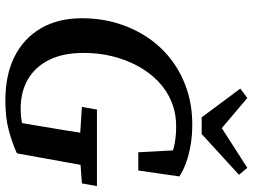

<svg xmlns="http://www.w3.org/2000/svg" viewBox="-133 -792 941 715"><g transform="rotate(90 337.5 -434.5)"><path d="M48 -269Q48 -340 67 -402Q86 -464 120.5 -515Q155 -566 204 -603Q253 -640 313.5 -660Q374 -680 443 -680Q484 -680 519.5 -674Q555 -668 584.5 -657.5Q614 -647 637 -632L615 -479H547L539 -628L594 -583Q568 -601 532.5 -610.5Q497 -620 451 -620Q401 -620 358.5 -602.5Q316 -585 282.5 -552.5Q249 -520 225.5 -476.5Q202 -433 189.5 -382Q177 -331 177 -276Q177 -200 202.5 -148Q228 -96 274.5 -68.5Q321 -41 384 -41Q418 -41 445 -47.5Q472 -54 502 -64L434 -21L446 -91Q456 -149 465.5 -208Q475 -267 484 -325H605L551 -27Q514 -10 466.5 3Q419 16 354 16Q258 16 190 -18.5Q122 -53 85 -117Q48 -181 48 -269ZM378 -269 388 -325H673L663 -269L553 -261H502ZM345 -885 483 -768H423L605 -885L631 -854L479 -715H417L310 -859Z"/></g></svg>

Font: Source Serif 4 SemiBold
Style: Italic
Weight: 600
Italic angle: -12°
Designer: Frank Grießhammer
Foundry: Adobe Systems Incorporated
Version: Version 4.004;hotconv 1.0.116;makeotfexe 2.5.65601